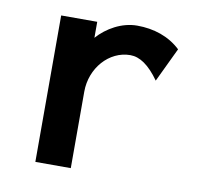

<svg xmlns="http://www.w3.org/2000/svg" viewBox="-61 -540 622 603"><g transform="rotate(10 250.0 -238.5)"><path d="M89 0H202V-244C202 -319 257 -382 325 -382C355 -382 385 -362 417 -317L469 -426C432 -461 383 -477 330 -477C281 -477 234 -450 204 -416V-467H89Z"/></g></svg>

Font: Inconsolata
Style: Bold
Weight: 700
Monospace: yes
Designer: Raph Levien, Kirill Tkachev(cyreal.org)
Foundry: Raph Levien, Kirill Tkachev(cyreal.org)
Version: Version 1.014